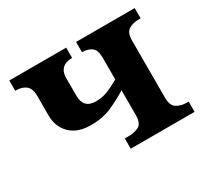

<svg xmlns="http://www.w3.org/2000/svg" viewBox="-116 -698 912 859"><g transform="rotate(-30 340.5 -268.0)"><path d="M334 0V-53H351Q384 -53 406.5 -64.5Q429 -76 429 -120V-247Q380 -217 336.5 -198.5Q293 -180 234 -180Q165 -180 127.5 -217Q90 -254 90 -312V-415Q90 -452 70.5 -467.5Q51 -483 19 -483H16V-536H310V-483H308Q293 -483 278 -478Q263 -473 252.5 -458.5Q242 -444 242 -416V-327Q242 -261 306 -261Q337 -261 363.5 -271Q390 -281 429 -303V-415Q429 -456 409.5 -469.5Q390 -483 363 -483H361V-536H664V-483H653Q624 -483 602.5 -470Q581 -457 581 -416V-120Q581 -80 602.5 -66.5Q624 -53 653 -53H664V0Z"/></g></svg>

Font: NotoSerif-Bold
Style: Regular
Weight: 700
Designer: Monotype Design Team
Foundry: Monotype Imaging Inc.
Version: Version 2.007; ttfautohint (v1.8) -l 8 -r 50 -G 200 -x 14 -D